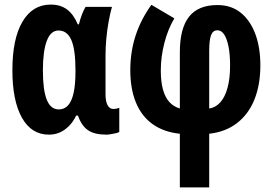

<svg xmlns="http://www.w3.org/2000/svg" viewBox="-20 -577 1189 837"><path d="M236 -100Q261 -100 277 -118Q293 -136 301 -172.5Q309 -209 309 -265V-272Q309 -361 291 -402.5Q273 -444 235 -444Q201 -444 184 -399Q167 -354 167 -270Q167 -184 184 -142Q201 -100 236 -100ZM193 10Q117 10 75.5 -64Q34 -138 34 -271Q34 -408 78 -482.5Q122 -557 201 -557Q244 -557 272.5 -535.5Q301 -514 319 -471H324Q330 -495 337.5 -514.5Q345 -534 353 -547H468Q460 -518 453.5 -482.5Q447 -447 443.5 -409Q440 -371 440 -334V-166Q440 -135 449 -118.5Q458 -102 474 -102Q482 -102 488.5 -103.5Q495 -105 500 -107V-2Q497 1 486 3.5Q475 6 463 8Q451 10 444 10Q392 10 363.5 -9.5Q335 -29 320 -73H312Q299 -46 280.5 -27.5Q262 -9 240.5 0.5Q219 10 193 10Z M740 -497Q712 -450 696.5 -389.5Q681 -329 681 -269Q681 -221 690.5 -186.5Q700 -152 718.5 -132Q737 -112 764 -104V-349Q764 -453 804 -504Q844 -555 928 -555Q988 -555 1029.5 -521.5Q1071 -488 1093 -429Q1115 -370 1115 -292Q1115 -208 1089.5 -144Q1064 -80 1014 -41Q964 -2 892 6V240H764V6Q695 -1 646.5 -35Q598 -69 573 -129Q548 -189 548 -271Q548 -351 571 -421.5Q594 -492 640 -556ZM928 -445Q908 -445 900 -423.5Q892 -402 892 -355V-104Q920 -108 940.5 -131Q961 -154 972 -194.5Q983 -235 983 -291Q983 -341 976 -375Q969 -409 957 -427Q945 -445 928 -445Z"/></svg>

Font: Noto Sans Display ExtraCondensed
Style: Bold
Weight: 700
Width: 2
Designer: Monotype Design Team
Foundry: Monotype Imaging Inc.
Version: Version 2.003